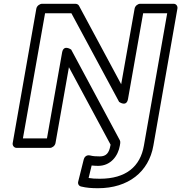

<svg xmlns="http://www.w3.org/2000/svg" viewBox="-20 -756 957 1014"><path d="M498 120C566 120 604 66 613 13L615 0C616 -5 615 -11 613 -15L356 -494C356 -494 316 -523 308 -479L228 -25H101L218 -686H357L609 -218C609 -218 648 -189 656 -233L736 -686H863L740 13C721 123 646 188 507 188C483 188 465 187 448 184L464 118C475 119 485 120 498 120ZM507 70C486 70 471 69 456 65C434 60 424 77 422 87L393 203C390 215 396 226 408 229C437 236 463 238 498 238C657 238 766 152 790 13L917 -711C919 -722 912 -736 897 -736H720C709 -736 694 -726 691 -711L620 -311L397 -726C394 -732 386 -736 378 -736H202C191 -736 175 -726 172 -711L47 0C45 11 53 25 68 25H244C255 25 270 15 273 0L344 -401L564 8L563 13C556 52 541 70 507 70Z"/></svg>

Font: Asimov
Style: XWidOuIt
Weight: 500
Designer: Google
Version: Version 2.000980; 2014